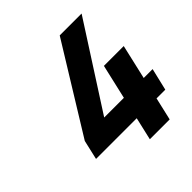

<svg xmlns="http://www.w3.org/2000/svg" viewBox="-180 -793 931 931"><g transform="rotate(-45 286.0 -327.5)"><path d="M322 5 349 -112H70L93 -212L369 -660H519L240 -226H375L416 -404H552L511 -226H572L545 -112H485L458 5Z"/></g></svg>

Font: Titillium Web
Style: Bold Italic
Weight: 700
Italic angle: -13°
Version: Version 1.002;PS 57.000;hotconv 1.0.70;makeotf.lib2.5.55311